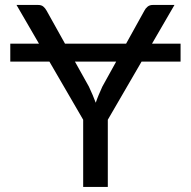

<svg xmlns="http://www.w3.org/2000/svg" viewBox="-20 -736 752 756"><path d="M437.5 -493.5H275L330 -395Q338 -377.5 344.8 -362Q351.5 -346.5 357 -331.5Q362 -346.5 368.5 -362Q375 -377.5 383 -395ZM537.5 -493.5 404.5 -264.5V0H307.5V-264.5L174.5 -493.5H20.5V-564H133.5L45 -716.5H130Q143 -716.5 150.5 -710.2Q158 -704 163.5 -694L236 -564H476.5L548.5 -694Q552.5 -702.5 560.8 -709.5Q569 -716.5 581.5 -716.5H667L578.5 -564H691V-493.5Z"/></svg>

Font: Lato 2
Style: Regular
Weight: 400
Designer: Lukasz Dziedzic with Adam Twardoch and Botio Nikoltchev
Foundry: tyPoland Lukasz Dziedzic
Version: Version 2.015; 2015-08-06; http://www.latofonts.com/